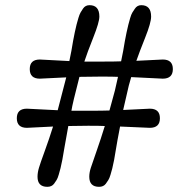

<svg xmlns="http://www.w3.org/2000/svg" viewBox="-20 -716 733 742"><path d="M236 -417Q136 -412 134 -412Q95 -412 95 -449Q95 -486 134 -486Q140 -486 248 -480L256 -520Q260 -544 262.5 -558Q265 -572 269 -591Q273 -610 276 -621.5Q279 -633 283 -646.5Q287 -660 291.5 -668Q296 -676 301 -683Q310 -696 326 -696Q364 -696 364 -652Q364 -630 340.5 -571Q317 -512 306 -478H371Q425 -478 448 -479L456 -519Q460 -543 462.5 -557Q465 -571 469 -590Q473 -609 476 -620.5Q479 -632 483 -646Q487 -660 491.5 -667.5Q496 -675 501 -682Q510 -696 526 -696Q564 -696 564 -652Q564 -628 541 -570.5Q518 -513 507 -481Q602 -486 609 -486Q648 -486 648 -449Q648 -412 609 -412Q603 -412 487 -418Q478 -390 468 -343L456 -291Q556 -296 559 -296Q598 -296 598 -259Q598 -222 559 -222L444 -227Q432 -165 428.5 -142Q425 -119 421 -98Q417 -77 414 -65.5Q411 -54 407 -40.5Q403 -27 398.5 -20Q394 -13 389 -6Q380 6 363 6Q325 6 325 -33Q325 -49 331 -67.5Q337 -86 353.5 -133Q370 -180 385 -229Q366 -230 321 -230L244 -229Q232 -165 228.5 -142.5Q225 -120 221 -99Q217 -78 214 -66.5Q211 -55 207 -41Q203 -27 198.5 -20Q194 -13 189 -6Q180 6 163 6Q125 6 125 -33Q125 -49 130.5 -67.5Q136 -86 153 -132.5Q170 -179 185 -227Q90 -222 84 -222Q45 -222 45 -259Q45 -296 84 -296Q89 -296 203 -290ZM371 -420 287 -419Q260 -315 256 -288H321Q379 -288 403 -289Q421 -355 424 -366Q427 -377 436 -419Q417 -420 371 -420Z"/></svg>

Font: Macondo
Style: Regular
Weight: 400
Version: Version 2.001